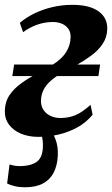

<svg xmlns="http://www.w3.org/2000/svg" viewBox="-21 -556 464 794"><path d="M81.5 218.5Q59.5 218.5 40.2 214Q21 209.5 8.5 202.5L18.5 124Q26 127 38.2 129Q50.5 131 60.5 131Q103 131 128 115.2Q153 99.5 156 58.5Q157.5 41 155.5 25.5Q153.5 10 150 0L150.5 -28.5H183Q198 -8 209 21.5Q220 51 218 88.5Q216 128.5 201 157.8Q186 187 156.5 202.8Q127 218.5 81.5 218.5ZM138 10Q97.5 10 65.8 -3.2Q34 -16.5 16 -41Q-2 -65.5 -1 -99Q0 -135.5 18.5 -162.8Q37 -190 66.5 -211.2Q96 -232.5 129.5 -250.5Q163 -268.5 193.5 -286.5Q232 -309.5 251 -338.2Q270 -367 271 -401.5Q271.5 -424.5 260.5 -438.5Q249.5 -452.5 232.8 -458.8Q216 -465 198.5 -465Q164 -465 132.5 -453.8Q101 -442.5 74.5 -423L61 -461.5Q86 -483 119.8 -499.8Q153.5 -516.5 194 -526.2Q234.5 -536 278 -536Q349.5 -536 386.8 -509Q424 -482 422.5 -435.5Q421.5 -401.5 403.5 -374.5Q385.5 -347.5 356.5 -326.2Q327.5 -305 294 -286.2Q260.5 -267.5 228.5 -250Q205 -236.5 187 -220.2Q169 -204 159 -184.2Q149 -164.5 148.5 -140Q148 -117 159.2 -100.8Q170.5 -84.5 189 -76.2Q207.5 -68 228.5 -68Q263 -68 291 -79.8Q319 -91.5 353.5 -122.5L362 -81.5Q335 -49 298.5 -29Q262 -9 220.8 0.5Q179.5 10 138 10ZM30 -241.5 37.5 -289H393L386 -241.5Z"/></svg>

Font: Merriweather 96pt ExtraBold
Style: Italic
Weight: 800
Italic angle: -7.8°
Version: Version 2.101